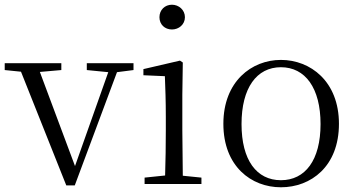

<svg xmlns="http://www.w3.org/2000/svg" viewBox="-28 -780 1507 814"><path d="M340 -483 431 -474 290 -76 141 -475 232 -483V-512H-8V-483L61 -476L253 6H289L468 -474L538 -483V-512H340Z M701 -655C730 -655 756 -676 756 -707C756 -738 730 -760 701 -760C671 -760 648 -738 648 -707C648 -676 671 -655 701 -655ZM671 0H826V-27L747 -35L745 -227V-378L747 -515L735 -523L580 -487V-461L671 -457C673 -407 675 -352 675 -285V-227C675 -173 674 -91 672 -36L585 -27V0Z M1163 14C1290 14 1409 -74 1409 -255C1409 -435 1288 -526 1163 -526C1039 -526 919 -435 919 -255C919 -75 1037 14 1163 14ZM1163 -16C1060 -16 996 -101 996 -254C996 -407 1060 -495 1163 -495C1266 -495 1331 -407 1331 -254C1331 -101 1266 -16 1163 -16Z"/></svg>

Font: Noto Serif CJK KR Light
Style: Regular
Weight: 300
Designer: Ryoko NISHIZUKA 西塚涼子 (kana & ideographs); Frank Grießhammer (Latin, Greek & Cyrillic); Wenlong ZHANG 张文龙 (bopomofo); San
Foundry: Adobe
Version: Version 2.001;hotconv 1.1.0;makeotfexe 2.6.0